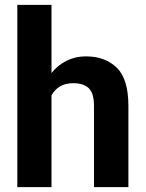

<svg xmlns="http://www.w3.org/2000/svg" viewBox="-20 -770 600 790"><path d="M191.9 -750V-469.7Q217.8 -502 253.9 -520Q290 -538.1 333.5 -538.1Q412.1 -538.1 460.2 -491.7Q508.3 -445.3 508.3 -334V0H366.7V-335Q366.7 -387.7 344.5 -407.7Q322.3 -427.7 281.7 -427.7Q248.5 -427.7 226.6 -414.3Q204.6 -400.9 191.9 -377.9V0H51.3V-750Z"/></svg>

Font: Vazirmatn FD
Style: Bold
Weight: 700
Designer: Saber Rastikerdar
Foundry: Saber Rastikerdar
Version: Version 33.001